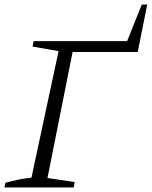

<svg xmlns="http://www.w3.org/2000/svg" viewBox="-27 -829 671 849"><path d="M600 -809H624L582 -599H294L183 -42L303 -24L299 0H-7L-3 -21Q27 -29 55.5 -35Q84 -41 112 -43L232 -603L117 -623L122 -647H535Z"/></svg>

Font: Piazzolla Light
Style: Italic
Weight: 300
Italic angle: -11.3°
Designer: Juan Pablo del Peral
Foundry: Huerta Tipografica
Version: Version 1.330